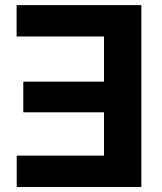

<svg xmlns="http://www.w3.org/2000/svg" viewBox="-20 -748 647 768"><path d="M545.4 -727.5V0H46.9V-125.5H396V-298.8H73.2V-421.4H396V-602.1H46.4V-727.5Z"/></svg>

Font: Inter 20pt
Style: Bold
Weight: 700
Version: Version 4.001;git-66647c0bb